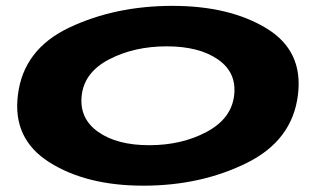

<svg xmlns="http://www.w3.org/2000/svg" viewBox="-20 -612 1082 638"><path d="M456.5 5Q267 5 144 -72.8Q21 -150.5 39.5 -296.5Q58 -448.5 210.5 -520.5Q363 -592.5 553 -592.5Q742.5 -592.5 865.5 -517.8Q988.5 -443 970 -296.5Q951.5 -145 799 -70Q646.5 5 456.5 5ZM476 -129.5Q583.5 -129.5 666.2 -173.5Q749 -217.5 758 -295Q767 -371 704.2 -414.5Q641.5 -458 534 -458Q426.5 -458 343.5 -415.2Q260.5 -372.5 251.5 -295Q243 -218.5 305.8 -174Q368.5 -129.5 476 -129.5Z"/></svg>

Font: Anybody UltraExpanded Regular
Style: Bold Italic
Weight: 700
Width: 9
Italic angle: -10°
Designer: Tyler Finck
Foundry: Etcetera Type Company
Version: Version 1.010; ttfautohint (v1.8.3) -l 8 -r 50 -G 200 -x 14 